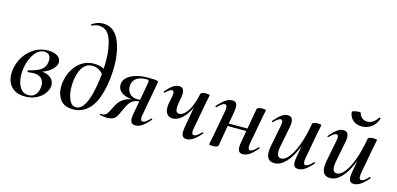

<svg xmlns="http://www.w3.org/2000/svg" viewBox="-68 -1144 3250 1573"><g transform="rotate(15 1557.5 -357.5)"><path d="M30 -138Q30 -167 35 -188Q46 -244 78.5 -292Q111 -340 161.5 -369.5Q212 -399 274 -399Q325 -399 353.5 -379Q382 -359 382 -329Q382 -293 341.5 -258.5Q301 -224 235 -209L250 -220Q305 -220 338.5 -195.5Q372 -171 372 -130Q372 -99 350 -65.5Q328 -32 285.5 -9Q243 14 186 14Q107 14 68.5 -28.5Q30 -71 30 -138ZM294 -107Q294 -146 270.5 -167.5Q247 -189 204 -189Q195 -189 161 -185H160Q156 -185 154 -187.5Q152 -190 152 -193Q152 -199 158 -200Q232 -219 262 -241Q292 -263 299 -307Q300 -313 300 -324Q300 -354 285 -368Q270 -382 246 -382Q199 -382 164 -334.5Q129 -287 116 -216Q110 -185 110 -155Q110 -90 135.5 -47Q161 -4 210 -4Q251 -4 272.5 -34Q294 -64 294 -107Z M451 -140Q451 -168 455 -189Q471 -277 527.5 -334.5Q584 -392 666 -392Q729 -392 772 -359L752 -320Q735 -345 709.5 -358.5Q684 -372 655 -372Q610 -372 580.5 -337Q551 -302 539 -234Q533 -201 533 -165Q533 -100 553 -54.5Q573 -9 613 -9Q652 -9 682.5 -60.5Q713 -112 732 -218Q752 -324 752 -435Q752 -552 722 -627.5Q692 -703 622 -703Q592 -703 565 -688H564Q561 -688 557.5 -692Q554 -696 557 -697Q602 -729 651 -729Q742 -729 785.5 -638.5Q829 -548 829 -411Q829 -340 816 -260Q792 -118 734.5 -52Q677 14 593 14Q518 14 484.5 -30Q451 -74 451 -140Z M819 1Q816 1 816 -3Q816 -9 821 -9L834 -8Q860 -8 876 -30.5Q892 -53 910 -94Q956 -192 1072 -192L1077 -188Q997 -188 957 -213.5Q917 -239 917 -281Q917 -333 974.5 -364.5Q1032 -396 1120 -396Q1163 -396 1181 -394.5Q1199 -393 1204 -389Q1209 -385 1207 -375L1155 -89Q1152 -76 1152 -65Q1152 -37 1171 -37Q1193 -37 1232 -79Q1233 -80 1235 -80Q1239 -80 1241 -76.5Q1243 -73 1240 -70Q1205 -29 1176.5 -10Q1148 9 1120 9Q1098 9 1087.5 -3Q1077 -15 1077 -41Q1077 -60 1081 -80L1124 -312Q1132 -355 1132 -365Q1132 -375 1128 -377.5Q1124 -380 1114 -380Q1054 -380 1023.5 -355Q993 -330 993 -287Q993 -252 1016 -227Q1039 -202 1084 -202Q1107 -202 1131 -208L1125 -191Q1083 -191 1058 -179Q1033 -167 1018 -144.5Q1003 -122 984 -78Q969 -44 958 -26.5Q947 -9 927.5 0Q908 9 875 9Q854 9 819 1Z M1336 -203Q1336 -228 1341 -249L1351 -297Q1354 -312 1354 -322Q1354 -348 1337 -348Q1322 -348 1283 -313Q1281 -311 1280 -311Q1277 -311 1275 -314.5Q1273 -318 1275 -321Q1307 -359 1333 -377Q1359 -395 1385 -395Q1428 -395 1428 -342Q1428 -325 1423 -297L1418 -271Q1412 -240 1412 -219Q1412 -195 1420 -185.5Q1428 -176 1443 -176Q1466 -176 1490 -199.5Q1514 -223 1534.5 -268.5Q1555 -314 1567 -376L1584 -375Q1569 -300 1539.5 -243Q1510 -186 1473.5 -155.5Q1437 -125 1400 -125Q1370 -125 1353 -145Q1336 -165 1336 -203ZM1511 -42Q1511 -50 1515 -80L1567 -376Q1572 -394 1615 -394Q1645 -394 1645 -387L1641 -365Q1631 -318 1630 -312L1589 -89Q1586 -76 1586 -65Q1586 -37 1604 -37Q1627 -37 1666 -79Q1667 -80 1669 -80Q1672 -80 1674 -76.5Q1676 -73 1674 -70Q1639 -29 1610.5 -10Q1582 9 1554 9Q1532 9 1521.5 -3.5Q1511 -16 1511 -42Z M1745 1 1749 -21Q1759 -68 1760 -74L1801 -297Q1803 -306 1803 -321Q1803 -349 1786 -349Q1763 -349 1724 -307Q1723 -306 1721 -306Q1718 -306 1715.5 -309.5Q1713 -313 1716 -316Q1751 -357 1779.5 -376Q1808 -395 1836 -395Q1858 -395 1868 -383Q1878 -371 1878 -346Q1878 -326 1874 -306L1823 -10Q1818 8 1775 8Q1745 8 1745 1ZM1819 -204H2058L2055 -182H1816ZM1989 -41Q1989 -61 1993 -81L2045 -376Q2048 -394 2092 -394Q2122 -394 2122 -387L2118 -367Q2117 -360 2113 -343Q2109 -326 2107 -312L2066 -89Q2064 -80 2064 -66Q2064 -37 2082 -37Q2104 -37 2143 -79Q2144 -80 2146 -80Q2150 -80 2152 -76.5Q2154 -73 2151 -70Q2116 -29 2087.5 -10Q2059 9 2031 9Q2009 9 1999 -3.5Q1989 -16 1989 -41Z M2232 -65Q2232 -89 2238 -119L2273 -297Q2276 -312 2276 -322Q2276 -348 2259 -348Q2249 -348 2235 -338Q2221 -328 2202 -309Q2200 -307 2198 -307Q2195 -307 2193 -310.5Q2191 -314 2194 -317Q2229 -358 2254.5 -376.5Q2280 -395 2307 -395Q2351 -395 2351 -342Q2351 -324 2345 -297L2314 -138Q2308 -110 2308 -90Q2308 -38 2344 -38Q2375 -38 2407.5 -78Q2440 -118 2468.5 -194.5Q2497 -271 2515 -376L2531 -375Q2511 -258 2476 -170Q2441 -82 2395.5 -34.5Q2350 13 2300 13Q2232 13 2232 -65ZM2459 -41Q2459 -60 2463 -80L2515 -376Q2518 -394 2562 -394Q2592 -394 2592 -387L2588 -365Q2578 -318 2577 -312L2536 -89Q2534 -80 2534 -66Q2534 -37 2552 -37Q2574 -37 2613 -79Q2614 -80 2616 -80Q2619 -80 2621.5 -76.5Q2624 -73 2621 -70Q2586 -29 2557.5 -10Q2529 9 2501 9Q2479 9 2469 -3Q2459 -15 2459 -41Z M2704 -65Q2704 -89 2710 -119L2745 -297Q2748 -312 2748 -322Q2748 -348 2731 -348Q2721 -348 2707 -338Q2693 -328 2674 -309Q2672 -307 2670 -307Q2667 -307 2665 -310.5Q2663 -314 2666 -317Q2701 -358 2726.5 -376.5Q2752 -395 2779 -395Q2823 -395 2823 -342Q2823 -324 2817 -297L2786 -138Q2780 -110 2780 -90Q2780 -38 2816 -38Q2847 -38 2879.5 -78Q2912 -118 2940.5 -194.5Q2969 -271 2987 -376L3003 -375Q2983 -258 2948 -170Q2913 -82 2867.5 -34.5Q2822 13 2772 13Q2704 13 2704 -65ZM2931 -41Q2931 -60 2935 -80L2987 -376Q2990 -394 3034 -394Q3064 -394 3064 -387L3060 -365Q3050 -318 3049 -312L3008 -89Q3006 -80 3006 -66Q3006 -37 3024 -37Q3046 -37 3085 -79Q3086 -80 3088 -80Q3091 -80 3093.5 -76.5Q3096 -73 3093 -70Q3058 -29 3029.5 -10Q3001 9 2973 9Q2951 9 2941 -3Q2931 -15 2931 -41ZM2805 -557Q2805 -563 2825.5 -568Q2846 -573 2864 -573Q2877 -573 2877 -570Q2883 -544 2902 -528.5Q2921 -513 2949 -513Q2998 -513 3032 -567Q3035 -570 3038 -570Q3042 -570 3045 -567.5Q3048 -565 3047 -563Q3029 -514 2994 -488.5Q2959 -463 2913 -463Q2865 -463 2836 -490.5Q2807 -518 2805 -557Z"/></g></svg>

Font: Cormorant Garamond SemiBold
Style: Italic
Weight: 600
Italic angle: -10°
Designer: Christian Thalmann (Catharsis Fonts)
Foundry: Catharsis Fonts
Version: Version 4.000